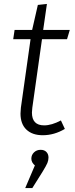

<svg xmlns="http://www.w3.org/2000/svg" viewBox="-20 -675 379 974"><path d="M144 -129Q142 -111 142 -104Q142 -39 204 -39Q242 -39 289 -64L309 -21Q255 11 197 11Q144 11 114 -17.5Q84 -46 84 -99Q84 -109 86 -129L135 -476H47L54 -523H143L172 -650L218 -655L199 -523H334L320 -476H193ZM226 124Q226 138 220.5 151.5Q215 165 196 196L144 279H108L157 164Q149 158 144 149Q139 140 139 130Q139 111 152.5 98Q166 85 186 85Q205 85 215.5 96Q226 107 226 124Z"/></svg>

Font: FiraGO Light
Style: Italic
Weight: 300
Italic angle: -8°
Designer: bBox Type GmbH
Foundry: bBox Type GmbH
Version: Version 1.001